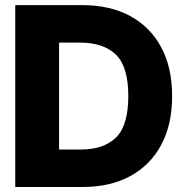

<svg xmlns="http://www.w3.org/2000/svg" viewBox="-20 -748 742 768"><path d="M310.1 0H41V-727.5H309.6Q420.4 -727.5 501 -683.8Q581.5 -640.1 625 -558.6Q668.5 -477.1 668.5 -363.8Q668.5 -250 625 -168.7Q581.5 -87.4 501.2 -43.7Q420.9 0 310.1 0ZM299.8 -577.6H216.3V-149.9H302.7Q395 -149.9 444.1 -198Q493.2 -246.1 493.2 -363.8Q493.2 -481.4 443.6 -529.5Q394 -577.6 299.8 -577.6Z"/></svg>

Font: Inter Tight ExtraBold
Style: Regular
Weight: 800
Designer: Rasmus Andersson
Foundry: rsms
Version: Version 3.004; ttfautohint (v1.8.4.7-5d5b)